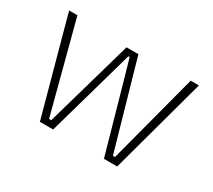

<svg xmlns="http://www.w3.org/2000/svg" viewBox="-100 -664 931 841"><g transform="rotate(30 365.5 -243.0)"><path d="M170 0 37 -486.5H79L198.5 -31H209.5L335.5 -472.5H395.5L521.5 -31H532L652 -486.5H693.5L561 0H494L390 -368L368.5 -442.5H362L341 -367.5L237 0Z"/></g></svg>

Font: Anek Odia ExtraLight
Style: Regular
Weight: 250
Designer: Yesha Goshar & Mahesh Sahu (Odia), Yesha Goshar (Latin)
Foundry: Ek Type
Version: Version 1.003